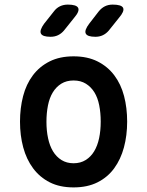

<svg xmlns="http://www.w3.org/2000/svg" viewBox="-20 -805 640 835"><path d="M300 10Q240 10 196.5 -12Q153 -34 124 -73Q95 -112 81 -164Q67 -216 67 -276Q67 -335 80.5 -387Q94 -439 123 -477.5Q152 -516 196 -538Q240 -560 300 -560Q360 -560 404 -538Q448 -516 477 -477.5Q506 -439 519.5 -387.5Q533 -336 533 -276Q533 -216 519 -164Q505 -112 476.5 -73Q448 -34 404 -12Q360 10 300 10ZM300 -95Q330 -95 352.5 -109Q375 -123 389.5 -147Q404 -171 411 -204Q418 -237 418 -276Q418 -314 411.5 -347Q405 -380 390.5 -403.5Q376 -427 353.5 -441Q331 -455 300 -455Q269 -455 246.5 -441Q224 -427 209.5 -403Q195 -379 188.5 -346Q182 -313 182 -275Q182 -237 189 -204Q196 -171 210.5 -147Q225 -123 247.5 -109Q270 -95 300 -95ZM395 -645Q360 -645 353 -659Q346 -673 368 -702L409 -755Q421 -770 436 -777.5Q451 -785 470 -785Q509 -785 515.5 -770.5Q522 -756 497 -727L453 -672Q442 -659 427.5 -652Q413 -645 395 -645ZM200 -645Q165 -645 158 -659Q151 -673 172 -702L214 -755Q225 -770 240.5 -777.5Q256 -785 275 -785Q313 -785 320 -770.5Q327 -756 302 -727L258 -672Q247 -659 232.5 -652Q218 -645 200 -645Z"/></svg>

Font: Maple Mono SemiBold
Style: Regular
Weight: 600
Monospace: yes
Designer: subframe7536
Version: Version 7.000